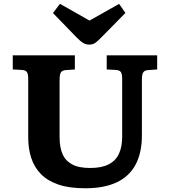

<svg xmlns="http://www.w3.org/2000/svg" viewBox="-20 -997 911 1031"><path d="M437.5 14Q352 14 293.5 -6Q235 -26 199.5 -62.5Q164 -99 147.7 -149Q131.5 -199 131.5 -258.5V-573Q131.5 -599 124.7 -609.7Q118 -620.5 95.5 -621.5L48.5 -624V-700H382V-624L332.5 -620.5Q314.5 -619.5 307.3 -608.5Q300 -597.5 300 -569.5V-259Q300 -207.5 315.3 -171Q330.5 -134.5 366.3 -114.8Q402 -95 464 -95Q526 -95 563.7 -114.5Q601.5 -134 618.7 -171.3Q636 -208.5 636 -261V-573Q636 -599 629.2 -609.7Q622.5 -620.5 600 -621.5L553 -624V-700H824V-624L774.5 -620.5Q756.5 -619.5 749.3 -608.5Q742 -597.5 742 -569.5V-271.5Q742 -176 707.8 -112.5Q673.5 -49 606 -17.5Q538.5 14 437.5 14ZM458.5 -757.5Q442.5 -757.5 427.7 -765.8Q413 -774 392.5 -795L264.5 -927L302 -976.5L460.5 -886.5L619.5 -976L653.5 -927.5L521 -793Q503 -774.5 490.3 -766Q477.5 -757.5 458.5 -757.5Z"/></svg>

Font: Literata Variable Black
Style: Regular
Weight: 900
Designer: Latin by Veronika Burian and Jose Scaglione. Greek by Irene Vlachou. Cyrillic by Vera Evstafieva.
Foundry: TypeTogether
Version: Version 3.021